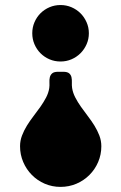

<svg xmlns="http://www.w3.org/2000/svg" viewBox="-20 -732 485 767"><path d="M335 -599.1Q335 -575.7 325.9 -555.2Q316.9 -534.7 301.5 -519.3Q286.1 -503.9 265.6 -495.1Q245.1 -486.3 221.7 -486.3Q198.2 -486.3 177.7 -495.1Q157.2 -503.9 141.8 -519.3Q126.5 -534.7 117.7 -555.2Q108.9 -575.7 108.9 -599.1Q108.9 -622.6 117.7 -643.1Q126.5 -663.6 141.8 -679Q157.2 -694.3 177.7 -703.1Q198.2 -711.9 221.7 -711.9Q245.1 -711.9 265.6 -703.1Q286.1 -694.3 301.5 -679Q316.9 -663.6 325.9 -643.1Q335 -622.6 335 -599.1ZM231.9 -445.3Q249 -445.3 256.3 -439Q263.7 -432.6 265.6 -423.1Q267.6 -413.6 267.1 -402.1Q266.6 -390.6 268.1 -380.4Q271 -361.3 280.8 -342.5Q290.5 -323.7 303.5 -305.4Q316.4 -287.1 330.8 -268.3Q345.2 -249.5 357.2 -230.2Q369.1 -210.9 377 -190.4Q384.8 -169.9 384.8 -147.9Q384.8 -114.3 372.1 -84.7Q359.4 -55.2 337.2 -33Q314.9 -10.7 285.2 2Q255.4 14.6 221.7 14.6Q188.5 14.6 158.9 2Q129.4 -10.7 107.4 -33Q85.4 -55.2 72.8 -84.7Q60.1 -114.3 60.1 -147.9Q60.1 -169.9 67.9 -190.4Q75.7 -210.9 87.6 -230.2Q99.6 -249.5 114 -268.3Q128.4 -287.1 141.4 -305.4Q154.3 -323.7 164.1 -342.3Q173.8 -360.8 176.8 -380.4Q178.2 -390.6 177.5 -402.1Q176.8 -413.6 179 -423.1Q181.2 -432.6 188.5 -439Q195.8 -445.3 212.9 -445.3Z"/></svg>

Font: Fascinate
Style: Regular
Weight: 900
Designer: Astigmatic (AOETI)
Foundry: Astigmatic (AOETI)
Version: Version 1.000